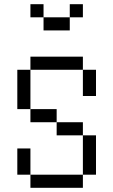

<svg xmlns="http://www.w3.org/2000/svg" viewBox="-20 -895 540 915"><path d="M187.5 -812.5H125V-875H187.5ZM62.5 -187.5H125V-62.5H62.5ZM62.5 -562.5H125V-375H62.5ZM125 -62.5H375V0H125ZM125 -375H250V-312.5H125ZM125 -625H375V-562.5H125ZM187.5 -812.5H312.5V-750H187.5ZM250 -312.5H375V-250H250ZM312.5 -875H375V-812.5H312.5ZM375 -250H437.5V-62.5H375ZM375 -562.5H437.5V-437.5H375Z"/></svg>

Font: 寒蝉点阵体 16px
Style: Regular
Weight: 400
Designer: Designed by Warren2060
Foundry: ChillType
Version: Version 1.000